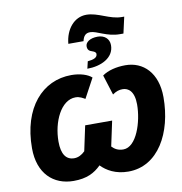

<svg xmlns="http://www.w3.org/2000/svg" viewBox="-114 -1230 1279 1346"><g transform="rotate(-10 526.0 -557.0)"><path d="M431 -945H539C548 -983 564 -999 596 -999C642 -999 706 -949 799 -949H824L850 -1065H833C747 -1065 673 -1124 590 -1124C502 -1124 440 -1046 431 -945ZM544 -801 532 -750C628 -750 724 -793 724 -884C724 -931 689 -959 642 -959C585 -959 554 -933 554 -906C554 -881 565 -871 588 -864C600 -860 613 -854 613 -841C613 -815 586 -805 544 -801ZM302 8C395 8 451 -21 498 -68C538 -27 600 10 691 10C904 10 1023 -208 1023 -461C1023 -635 925 -728 798 -728C734 -728 673 -713 633 -684L678 -541C705 -560 726 -566 750 -566C790 -566 832 -538 832 -443C832 -320 777 -149 683 -149C646 -149 622 -163 602 -184L640 -362H448L410 -184C387 -161 361 -148 333 -148C276 -148 244 -191 244 -282C244 -422 311 -567 415 -567C445 -567 468 -552 482 -544L557 -683C530 -708 476 -726 413 -726C207 -726 53 -556 53 -268C53 -88 158 8 302 8Z"/></g></svg>

Font: Noto Sans Black
Style: Italic
Weight: 900
Italic angle: -12°
Designer: Monotype Design Team
Foundry: Monotype Imaging Inc.
Version: Version 2.013